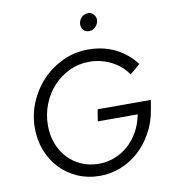

<svg xmlns="http://www.w3.org/2000/svg" viewBox="-98 -999 980 1094"><g transform="rotate(-10 392.5 -452.5)"><path d="M73 0ZM743 -314Q731 -239 697.5 -179Q664 -119 617 -77Q570 -35 512.5 -12.5Q455 10 394 10Q322 10 262.5 -16.5Q203 -43 161 -88Q119 -133 96 -193Q73 -253 73 -321Q73 -399 102.5 -469.5Q132 -540 183 -593.5Q234 -647 302.5 -679Q371 -711 448 -711Q536 -711 605.5 -676.5Q675 -642 723 -579Q708 -566 693.5 -554Q679 -542 664 -529Q629 -581 570 -611Q511 -641 443 -641Q381 -641 327.5 -615.5Q274 -590 234 -546.5Q194 -503 171.5 -445Q149 -387 149 -323Q149 -267 167.5 -218.5Q186 -170 219 -134.5Q252 -99 298 -79Q344 -59 399 -59Q446 -59 489 -75.5Q532 -92 567.5 -123Q603 -154 628 -198Q653 -242 664 -298H433Q436 -315 438.5 -332Q441 -349 444 -366H752Q750 -353 747.5 -340Q745 -327 743 -314ZM474 -813Q454 -813 442 -825.5Q430 -838 430 -859Q430 -881 446 -898Q463 -915 485 -915Q504 -915 516.5 -901Q529 -887 529 -870Q529 -848 512.5 -830.5Q496 -813 474 -813Z"/></g></svg>

Font: Rosa Sans Light
Style: Italic
Weight: 300
Italic angle: -12°
Designer: Pentagram / MCKL
Foundry: Pentagram / MCKL
Version: Version 1.005;September 16, 2019;FontCreator 11.5.0.2425 64-